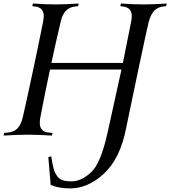

<svg xmlns="http://www.w3.org/2000/svg" viewBox="-20 -752 945 1065"><path d="M904.8 -732.4 901.4 -717.8 887.2 -716.3Q855 -712.9 835.9 -692.9Q816.9 -672.9 805.2 -632.3Q799.3 -611.3 743.9 -349.4Q688.5 -87.4 680.2 -44.4Q647.5 128.4 554.2 213.4Q466.8 293 369.1 293Q305.7 293 261.2 273.9Q256.8 221.2 248 119.6L264.2 114.7Q270.5 158.2 277.1 182.4Q283.7 206.5 296.4 224.1Q309.1 241.7 327.9 247.8Q346.7 253.9 377.4 253.9Q432.1 253.9 486.8 202.1Q539.1 152.8 576.2 -14.2L653.8 -366.2H257.3Q227.5 -225.1 203.6 -100.1Q200.7 -84 200.7 -70.8Q200.7 -21 250.5 -16.6L271 -14.6L268.1 0Q187 -4.9 134.8 -4.9Q81.5 -4.9 0 0L2.9 -14.6L23.9 -16.6Q57.1 -19.5 76.7 -39.6Q96.2 -59.6 106 -100.1Q125.5 -183.6 164.6 -367.7Q203.6 -551.8 219.2 -632.3Q222.7 -651.9 222.7 -662.1Q222.7 -711.4 172.4 -716.3L159.2 -717.8L162.6 -732.4Q235.8 -727.5 288.1 -727.5Q340.3 -727.5 416.5 -732.4L413.1 -717.8L398.9 -716.3Q366.2 -712.9 346.2 -692.9Q326.2 -672.9 316.9 -632.3Q290 -520 265.1 -402.8H661.6L707.5 -632.3Q710.9 -647.9 710.9 -663.1Q710.9 -710.4 660.6 -716.3L647.5 -717.8L650.9 -732.4Q724.1 -727.5 776.4 -727.5Q828.6 -727.5 904.8 -732.4Z"/></svg>

Font: Flanker
Style: Italic
Weight: 400
Italic angle: -12°
Designer: Flanker
Version: Version 2.027